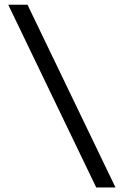

<svg xmlns="http://www.w3.org/2000/svg" viewBox="-20 -688 534 827"><path d="M477.5 119.5H394.5L15.5 -667.5H98.5Z"/></svg>

Font: Anek Gujarati SemiExpanded
Style: Regular
Weight: 400
Width: 6
Designer: Mrunmayee Ghaisas (Gujarati), Yesha Goshar (Latin)
Foundry: Ek Type
Version: Version 1.003